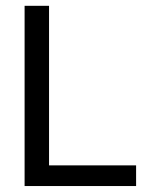

<svg xmlns="http://www.w3.org/2000/svg" viewBox="-20 -624 540 644"><path d="M62.5 -604.5H144.5V-69.3H436.5V0H62.5Z"/></svg>

Font: BabelStone Shapes
Style: Regular
Weight: 400
Designer: Andrew West
Foundry: BabelStone
Version: Version 15.0.0 September 13, 2022